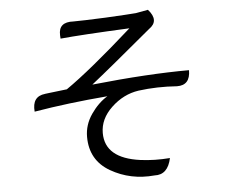

<svg xmlns="http://www.w3.org/2000/svg" viewBox="-55 -832 1110 937"><g transform="rotate(-5 500.0 -363.0)"><path d="M605 -686Q368 -675 266 -665L265 -682Q262 -747 336 -743Q379 -743 494 -748Q609 -754 643 -757L703 -768Q754 -711 700 -674Q491 -499 401 -428Q677 -457 877 -457Q877 -383 812 -384Q715 -391 623 -379Q548 -368 489 -312Q431 -257 431 -188Q431 -64 603 -41Q672 -32 747 -38Q730 43 665 40Q547 51 450 -5Q353 -61 353 -176Q353 -235 388 -286Q424 -338 469 -365Q275 -349 109 -321Q102 -396 167 -403Q156 -402 275 -416Q395 -499 605 -686Z"/></g></svg>

Font: Swei Toothpaste CJK TC
Style: Regular
Weight: 400
Version: Version 1.0